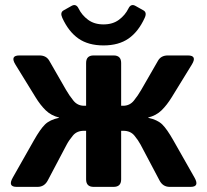

<svg xmlns="http://www.w3.org/2000/svg" viewBox="-20 -729 809 749"><path d="M223.1 -659.2Q213.4 -680.2 228 -688.5L259.3 -706.1Q276.9 -715.8 286.6 -695.8Q299.3 -669.9 323.5 -651.9Q347.7 -633.8 383.8 -633.8Q419.9 -633.8 444.1 -651.9Q468.3 -669.9 481 -695.8Q490.7 -715.8 508.3 -706.1L539.6 -688.5Q554.2 -680.2 544.4 -659.2Q520 -605.5 481.4 -578.6Q442.9 -551.8 383.8 -551.8Q324.7 -551.8 286.1 -578.6Q247.6 -605.5 223.1 -659.2ZM44.9 0Q9.3 0 29.8 -36.1L112.3 -181.6Q137.2 -225.6 155.8 -243.7Q174.3 -261.7 210.4 -269.5V-270.5Q179.2 -278.3 158.2 -298.8Q137.2 -319.3 118.7 -349.6L40.5 -476.6Q18.1 -512.7 55.7 -512.7H133.8Q160.2 -512.7 171.9 -492.7L237.3 -378.9Q250.5 -356 266.6 -336.2Q282.7 -316.4 308.1 -316.4H315.9V-483.4Q315.9 -512.7 345.2 -512.7H423.3Q452.6 -512.7 452.6 -483.4V-316.4H460.4Q485.8 -316.4 502 -336.2Q518.1 -356 531.2 -378.9L596.7 -492.7Q608.4 -512.7 634.8 -512.7H712.9Q750.5 -512.7 728 -476.6L649.9 -349.6Q631.3 -319.3 610.4 -298.8Q589.4 -278.3 558.1 -270.5V-269.5Q594.2 -261.7 612.8 -243.7Q631.3 -225.6 656.2 -181.6L738.8 -36.1Q759.3 0 723.6 0H642.1Q615.2 0 602.1 -25.4L528.3 -165Q519.5 -181.6 504.2 -200.2Q488.8 -218.8 460.9 -218.8H452.6V-29.3Q452.6 0 423.3 0H345.2Q315.9 0 315.9 -29.3V-218.8H307.6Q279.8 -218.8 264.4 -200.2Q249 -181.6 240.2 -165L166.5 -25.4Q153.3 0 126.5 0Z"/></svg>

Font: Istok Web
Style: Bold
Weight: 700
Designer: Andrey V. Panov
Foundry: Andrey V. Panov
Version: Version 1.0.2g